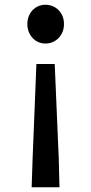

<svg xmlns="http://www.w3.org/2000/svg" viewBox="-20 -584 383 807"><path d="M113 203H230L227 84L210 -315H133L117 84ZM171 -401C215 -401 249 -436 249 -483C249 -530 215 -564 171 -564C128 -564 95 -530 95 -483C95 -436 128 -401 171 -401Z"/></svg>

Font: Noto Sans CJK TC Medium
Style: Regular
Weight: 500
Designer: Ryoko NISHIZUKA 西塚涼子 (kana, bopomofo & ideographs); Paul D. Hunt (Latin, Greek & Cyrillic); Sandoll Communications 산돌커뮤니
Foundry: Adobe
Version: Version 2.004;hotconv 1.0.118;makeotfexe 2.5.65603